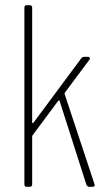

<svg xmlns="http://www.w3.org/2000/svg" viewBox="-20 -720 419 740"><path d="M74 -10V-690Q74 -700 84 -700H94Q104 -700 104 -690V-248Q104 -246 106 -245.5Q108 -245 109 -247L293 -495Q297 -501 306 -501H318Q324 -501 326 -497Q328 -493 324 -489L230 -363Q228 -360 229 -358L344 -11L345 -7Q345 0 336 0H325Q316 0 313 -8L210 -330Q209 -336 204 -331L106 -199Q104 -197 104 -194V-10Q104 0 94 0H84Q74 0 74 -10Z"/></svg>

Font: Barlow Condensed Thin
Style: Regular
Weight: 250
Width: 3
Designer: Jeremy Tribby
Foundry: Tribby Type
Version: Version 1.408